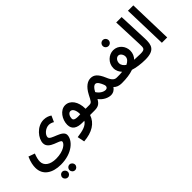

<svg xmlns="http://www.w3.org/2000/svg" viewBox="-8 -1631 2984 2984"><g transform="rotate(-45 1484.0 -139.0)"><path d="M440 447C473 447 501 419 501 385C501 351 473 322 440 322C405 322 378 351 378 385C378 419 405 447 440 447ZM281 447C314 447 342 419 342 385C342 351 314 322 281 322C246 322 218 351 218 385C218 419 246 447 281 447Z M28 -17C28 149 163 231 345 231C601 231 742 84 742 -26C742 -138 498 -147 498 -218C498 -272 572 -341 648 -341C677 -341 709 -330 735 -314L780 -414C752 -434 706 -455 648 -455C498 -455 381 -307 381 -203C381 -63 614 -60 614 -9C614 36 525 113 357 113C226 113 146 55 146 -35C146 -76 157 -119 180 -179L76 -216C37 -129 28 -64 28 -17Z M855 230C1041 216 1165 140 1210 5H1302C1345 5 1371 -22 1371 -56C1371 -88 1353 -113 1312 -113H1229V-118C1229 -271 1152 -378 1043 -378C934 -378 851 -254 851 -138C851 -34 928 5 1040 5H1084C1042 74 954 96 831 112ZM968 -159C968 -202 994 -255 1036 -255C1081 -255 1111 -199 1111 -115V-112C989 -102 968 -127 968 -159Z M1302 5C1381 5 1424 -11 1467 -89C1523 -14 1603 18 1659 18C1712 18 1750 -10 1774 -46C1804 -12 1853 5 1909 5C1951 5 1977 -22 1977 -56C1977 -88 1960 -113 1919 -113C1872 -113 1837 -132 1797 -230C1744 -356 1691 -396 1620 -396C1559 -396 1484 -358 1418 -231C1371 -141 1363 -113 1312 -113ZM1518 -191C1551 -256 1582 -280 1609 -280C1649 -281 1678 -218 1696 -173C1715 -125 1690 -99 1656 -99C1607 -99 1551 -137 1518 -191Z M2172 -550C2207 -550 2236 -579 2236 -614C2236 -650 2207 -680 2172 -680C2136 -680 2107 -650 2107 -614C2107 -579 2136 -550 2172 -550Z M1909 5C2009 6 2101 -8 2155 -28C2159 -29 2162 -30 2166 -32C2234 -9 2332 5 2425 5C2468 5 2494 -22 2494 -56C2494 -88 2476 -113 2435 -113C2395 -113 2347 -115 2302 -118C2337 -155 2360 -202 2360 -261C2360 -360 2286 -454 2175 -454C2078 -454 1980 -370 1980 -253C1980 -194 2007 -151 2037 -118C2003 -114 1963 -112 1919 -113ZM2097 -246C2097 -296 2131 -339 2172 -339C2214 -339 2243 -289 2243 -250C2243 -205 2210 -170 2160 -147C2123 -172 2097 -205 2097 -246Z M2425 5C2633 5 2659 -86 2653 -235L2633 -725H2514L2533 -238C2537 -136 2535 -113 2435 -113Z M2793 0H2910L2890 -725H2772Z"/></g></svg>

Font: Noto Sans Arabic SemBd
Style: Regular
Weight: 600
Designer: Monotype Design Team, Nadine Chahine, Nizar Qandah and Khaled Hosny
Foundry: Monotype Imaging Inc.
Version: Version 2.012